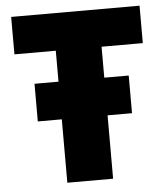

<svg xmlns="http://www.w3.org/2000/svg" viewBox="-52 -760 694 806"><g transform="rotate(-5 295.5 -357.0)"><path d="M199.2 -425.8V-556.2H24.9V-713.9H565.9V-556.2H392.1V-425.8H495.1V-267.1H392.1V0H199.2V-267.1H98.1V-425.8Z"/></g></svg>

Font: OpenSansExtrabold
Style: Regular
Weight: 800
Foundry: Ascender Corporation
Version: Version 1.10